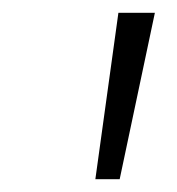

<svg xmlns="http://www.w3.org/2000/svg" viewBox="-20 -688 277 300"><path d="M129 -408 165 -668H222L167 -408Z"/></svg>

Font: Gantari Light
Style: Italic
Weight: 300
Italic angle: -10°
Version: Version 1.000